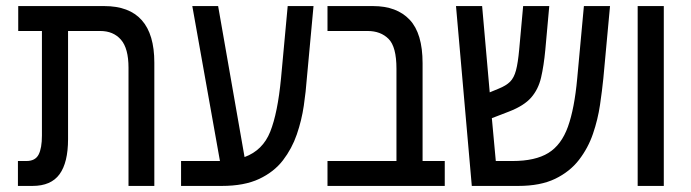

<svg xmlns="http://www.w3.org/2000/svg" viewBox="-20 -612 2276 632"><path d="M39 0V-82H67Q96 -82 107 -103Q118 -124 118 -166V-510H40V-592H323Q488 -592 488 -406V0H403V-389Q403 -453 378 -481.5Q353 -510 310 -510H204V-154Q204 -77 176 -38.5Q148 0 87 0Z M576 0V-82H691Q698 -82 704 -82L613 -592H698L785 -95Q845 -117 869.5 -178.5Q894 -240 905 -354L927 -592H1012L990 -354Q987 -312 980 -264Q973 -216 957 -169.5Q941 -123 911.5 -84.5Q882 -46 833 -23Q784 0 710 0Z M1058 0V-82H1285V-386Q1285 -458 1259 -484Q1233 -510 1190 -510H1058V-592H1208Q1286 -592 1328.5 -547Q1371 -502 1371 -404V-82H1444V0Z M1533 0 1481 -592H1567L1592 -308L1621 -320Q1646 -330 1659 -343Q1672 -356 1678.5 -380.5Q1685 -405 1689 -449L1702 -592H1788L1775 -448Q1770 -395 1761 -356.5Q1752 -318 1728.5 -291Q1705 -264 1656 -245L1599 -223L1612 -82H1667Q1742 -82 1785 -108.5Q1828 -135 1849.5 -195Q1871 -255 1880 -354L1902 -592H1988L1966 -354Q1962 -314 1955 -266.5Q1948 -219 1932 -172Q1916 -125 1886 -86Q1856 -47 1807.5 -23.5Q1759 0 1686 0Z M2079 0V-592H2165V0Z"/></svg>

Font: Noto Sans Hebrew Condensed
Style: Regular
Weight: 400
Width: 3
Designer: Monotype Design Team
Foundry: Monotype Imaging Inc.
Version: Version 2.004; ttfautohint (v1.8.4.7-5d5b)